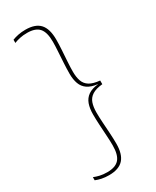

<svg xmlns="http://www.w3.org/2000/svg" viewBox="-204 -733 739 908"><g transform="rotate(-30 166.0 -279.0)"><path d="M34 -662.5Q48 -668 66.2 -671.8Q84.5 -675.5 106 -675.5Q160 -675.5 184.8 -648Q209.5 -620.5 209.5 -562.5Q209.5 -537 207.5 -506.2Q205.5 -475.5 203.5 -445.2Q201.5 -415 201.5 -391Q201.5 -361 209 -339.8Q216.5 -318.5 236.2 -306.2Q256 -294 292.5 -290.5V-270.5Q256 -267 236.2 -254.2Q216.5 -241.5 209 -220Q201.5 -198.5 201.5 -167.5Q201.5 -144 203.5 -113.5Q205.5 -83 207.5 -51.8Q209.5 -20.5 209.5 6Q209.5 63.5 184.5 91Q159.5 118.5 106 118.5Q84.5 118.5 66.2 114.8Q48 111 34 105V88Q47 93.5 65 97.8Q83 102 105.5 102Q150.5 102 170.5 79.2Q190.5 56.5 190.5 4.5Q190.5 -19 188.5 -49.2Q186.5 -79.5 184.8 -110.8Q183 -142 183 -168.5Q183 -201 191.5 -224.8Q200 -248.5 220.2 -262.8Q240.5 -277 275.5 -280.5L274.5 -275.5V-281Q240 -285 220 -298.8Q200 -312.5 191.5 -335.8Q183 -359 183 -390.5Q183 -416.5 184.8 -447.5Q186.5 -478.5 188.5 -508.5Q190.5 -538.5 190.5 -561.5Q190.5 -613.5 170.5 -636Q150.5 -658.5 105.5 -658.5Q83 -658.5 65 -654.5Q47 -650.5 34 -645Z"/></g></svg>

Font: Anek Gurmukhi Medium Thin
Style: Regular
Weight: 250
Version: Version 1.003